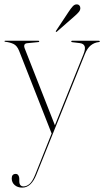

<svg xmlns="http://www.w3.org/2000/svg" viewBox="-36 -611 475 876"><path d="M124.5 186 199.5 -2 51 -379.5Q41.5 -403 25.5 -410.5Q9.5 -418 -12.5 -420.5Q-15.5 -421 -15.5 -423Q-15.5 -425 -12.5 -425H139.5Q143 -425 143 -422Q143 -419 139.5 -419L89 -414Q78 -413 75.5 -406.5Q73 -400 76 -392L214.5 -39.5L344.5 -362.5Q355 -388.5 350 -400.5Q345 -412.5 327 -414.5L294 -418.5Q289 -419 289 -421.5Q289 -425 292.5 -425H415Q419.5 -425 419.5 -422Q419.5 -420 415 -419Q394.5 -417 378.2 -404Q362 -391 351 -363.5L129.5 187Q106 245 65.5 245Q44 245 30.8 233.2Q17.5 221.5 17.5 203Q17.5 182.5 36 182.5Q43.5 182.5 47.8 189Q52 195.5 52 204V215Q52 239.5 71.5 239.5Q85.5 239.5 98.8 228.2Q112 217 124.5 186ZM277 -557Q287.5 -573 295.8 -582Q304 -591 313.5 -591Q322 -591 326.2 -586Q330.5 -581 330.5 -574Q330.5 -564.5 323.2 -556Q316 -547.5 304.5 -537.5L224 -467Q221 -464 219 -466Q217.5 -467.5 220 -471Z"/></svg>

Font: Fraunces 144pt S000 Thin
Style: Regular
Weight: 100
Version: Version 1.000; ttfautohint (v1.8.3)